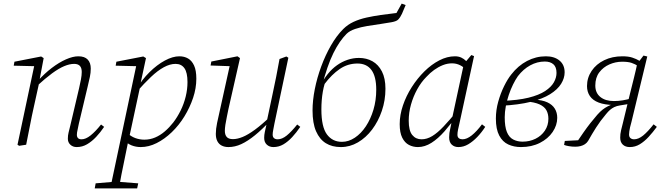

<svg xmlns="http://www.w3.org/2000/svg" viewBox="-20 -802 3665 1064"><path d="M86 6 77 0 172 -448 181 -435 56 -438 60 -460 208 -489 222 -480 198 -353V-348L168 -212Q156 -159 146 -106Q136 -53 125 0ZM405 13Q384 13 370 0Q356 -13 356 -33Q356 -52 360 -67.5Q364 -83 370 -108L418 -312Q424 -338 428.5 -361.5Q433 -385 433 -403Q433 -426 422.5 -437Q412 -448 391 -448Q366 -448 336 -435.5Q306 -423 268.5 -395.5Q231 -368 182 -323L181 -353H189Q227 -395 267 -425.5Q307 -456 345.5 -473Q384 -490 414 -490Q449 -490 466 -472Q483 -454 483 -422Q483 -399 478 -375.5Q473 -352 466 -323L417 -117Q414 -99 410 -83Q406 -67 406 -55Q406 -43 412.5 -36.5Q419 -30 432 -30Q455 -30 482 -51.5Q509 -73 540 -112L557 -99Q537 -69 513 -43.5Q489 -18 462.5 -2.5Q436 13 405 13Z M505 242 510 214 616 205H630L746 214L740 242ZM591 242 737 -447 746 -435 621 -438 625 -460 774 -489 789 -480 757 -331 758 -329 694 -31 691 -21Q679 39 669.5 84.5Q660 130 652.5 168Q645 206 639 242ZM760 13Q733 13 709 3.5Q685 -6 665 -28L683 -67Q705 -46 729.5 -37Q754 -28 780 -28Q811 -28 839.5 -40Q868 -52 893.5 -74Q919 -96 940 -123Q963 -153 981 -189.5Q999 -226 1009 -266.5Q1019 -307 1019 -347Q1019 -400 1002 -424Q985 -448 953 -448Q922 -448 888 -429.5Q854 -411 816.5 -375.5Q779 -340 736 -291L727 -308H736Q767 -361 808.5 -402Q850 -443 893.5 -466.5Q937 -490 974 -490Q1001 -490 1022 -478Q1043 -466 1055.5 -439Q1068 -412 1068 -366Q1068 -313 1050 -259.5Q1032 -206 1002 -157Q972 -108 932 -69.5Q892 -31 848 -9Q804 13 760 13Z M1246 13Q1225 13 1209 5Q1193 -3 1184.5 -19.5Q1176 -36 1176 -60Q1176 -87 1183 -120.5Q1190 -154 1197 -184L1256 -451L1263 -435L1147 -439L1151 -461L1296 -490L1310 -480L1246 -198Q1242 -177 1237 -154Q1232 -131 1229 -110.5Q1226 -90 1226 -77Q1226 -55 1236.5 -43Q1247 -31 1271 -31Q1295 -31 1324.5 -43Q1354 -55 1393 -83.5Q1432 -112 1483 -161L1488 -135H1480Q1433 -85 1393 -52.5Q1353 -20 1317.5 -3.5Q1282 13 1246 13ZM1495 13Q1473 13 1458.5 -0.5Q1444 -14 1444 -38Q1444 -54 1447.5 -70.5Q1451 -87 1458 -118H1456L1490 -278Q1501 -327 1510.5 -376.5Q1520 -426 1529 -475L1567 -489L1578 -482L1501 -118Q1498 -101 1494.5 -84Q1491 -67 1491 -56Q1491 -43 1498.5 -36.5Q1506 -30 1519 -30Q1543 -30 1569 -51Q1595 -72 1627 -112L1644 -99Q1623 -68 1599.5 -42.5Q1576 -17 1550.5 -2Q1525 13 1495 13Z M1869 13Q1820 13 1785.5 -8.5Q1751 -30 1731.5 -74.5Q1712 -119 1712 -190Q1712 -245 1724.5 -308Q1737 -371 1760 -433.5Q1783 -496 1814 -550Q1845 -604 1882 -641Q1907 -666 1939.5 -681Q1972 -696 2010.5 -704.5Q2049 -713 2091 -719Q2133 -725 2177 -730L2206 -782L2228 -774Q2217 -746 2207.5 -725.5Q2198 -705 2186 -693Q2177 -684 2150.5 -679Q2124 -674 2088.5 -669Q2053 -664 2016 -658Q1979 -652 1948 -641.5Q1917 -631 1900 -614Q1882 -596 1863.5 -569.5Q1845 -543 1827.5 -507.5Q1810 -472 1794.5 -427Q1779 -382 1765 -327H1756Q1773 -363 1796.5 -392Q1820 -421 1847.5 -440.5Q1875 -460 1906 -470.5Q1937 -481 1969 -481Q2011 -481 2044 -462.5Q2077 -444 2096.5 -406Q2116 -368 2116 -310Q2116 -246 2096 -187.5Q2076 -129 2042 -84Q2008 -39 1963.5 -13Q1919 13 1869 13ZM1875 -16Q1912 -16 1946.5 -39Q1981 -62 2007.5 -102Q2034 -142 2049.5 -194Q2065 -246 2065 -305Q2065 -378 2038.5 -414Q2012 -450 1961 -450Q1907 -450 1862.5 -419.5Q1818 -389 1779 -337Q1773 -317 1769 -294Q1765 -271 1763 -246.5Q1761 -222 1761 -196Q1761 -99 1791.5 -57.5Q1822 -16 1875 -16Z M2296 13Q2269 13 2246 1Q2223 -11 2209 -39Q2195 -67 2195 -114Q2195 -165 2213 -218Q2231 -271 2262 -319.5Q2293 -368 2332 -406.5Q2371 -445 2414.5 -467.5Q2458 -490 2501 -490Q2521 -490 2536 -483Q2551 -476 2563 -464Q2575 -452 2585 -434L2568 -410Q2551 -430 2530 -440.5Q2509 -451 2485 -451Q2459 -451 2434 -441Q2409 -431 2386 -414.5Q2363 -398 2343 -376Q2314 -347 2292 -307Q2270 -267 2257.5 -222.5Q2245 -178 2245 -133Q2245 -78 2264.5 -54Q2284 -30 2316 -30Q2346 -30 2375.5 -48Q2405 -66 2438.5 -101.5Q2472 -137 2515 -189L2521 -165H2514Q2479 -115 2443.5 -74.5Q2408 -34 2371 -10.5Q2334 13 2296 13ZM2520 13Q2498 13 2483.5 -0.5Q2469 -14 2469 -41Q2469 -54 2470.5 -65Q2472 -76 2475 -88.5Q2478 -101 2481 -117L2480 -121L2551 -450L2555 -453L2592 -497L2607 -491L2526 -118Q2522 -101 2518.5 -84.5Q2515 -68 2515 -55Q2515 -42 2523 -36Q2531 -30 2543 -30Q2567 -30 2594.5 -52Q2622 -74 2651 -113L2669 -99Q2649 -68 2625 -43Q2601 -18 2575 -2.5Q2549 13 2520 13Z M2867 13Q2828 13 2796.5 -1.5Q2765 -16 2746.5 -51Q2728 -86 2728 -145Q2728 -192 2741 -238.5Q2754 -285 2773.5 -324.5Q2793 -364 2813 -389Q2851 -438 2900.5 -464Q2950 -490 3005 -490Q3052 -490 3080.5 -466.5Q3109 -443 3109 -401Q3109 -369 3089.5 -337.5Q3070 -306 3028.5 -280Q2987 -254 2920.5 -237.5Q2854 -221 2760 -216L2761 -243Q2850 -246 2908.5 -260.5Q2967 -275 3001 -297.5Q3035 -320 3049.5 -346Q3064 -372 3064 -398Q3064 -431 3046.5 -446Q3029 -461 2999 -461Q2957 -461 2918.5 -440Q2880 -419 2850 -380Q2836 -360 2823 -333.5Q2810 -307 2799.5 -276Q2789 -245 2783 -213Q2777 -181 2777 -152Q2777 -100 2789 -70.5Q2801 -41 2824 -29Q2847 -17 2876 -17Q2915 -17 2947.5 -33Q2980 -49 2999.5 -78Q3019 -107 3019 -144Q3019 -171 3008 -191Q2997 -211 2970 -223.5Q2943 -236 2894 -240L2941 -260L2940 -250Q2985 -248 3013 -235Q3041 -222 3054.5 -200Q3068 -178 3068 -149Q3068 -108 3042.5 -70.5Q3017 -33 2971.5 -10Q2926 13 2867 13Z M3106 1 3110 -21 3208 -26 3171 -6Q3194 -40 3213.5 -68Q3233 -96 3251.5 -119.5Q3270 -143 3290 -166Q3306 -184 3319.5 -194.5Q3333 -205 3347.5 -212.5Q3362 -220 3378 -225L3382 -220Q3331 -221 3298 -233.5Q3265 -246 3249 -269.5Q3233 -293 3233 -325Q3233 -371 3258.5 -409Q3284 -447 3328.5 -468.5Q3373 -490 3429 -490Q3462 -490 3483.5 -483Q3505 -476 3524 -465L3546 -494L3567 -489L3479 -125Q3474 -109 3471.5 -96.5Q3469 -84 3467.5 -74.5Q3466 -65 3466 -57Q3466 -43 3474 -36.5Q3482 -30 3494 -30Q3518 -30 3544 -51Q3570 -72 3602 -113L3620 -99Q3598 -69 3574.5 -43.5Q3551 -18 3525.5 -2.5Q3500 13 3470 13Q3446 13 3431.5 -0.5Q3417 -14 3417 -39Q3417 -50 3418 -59Q3419 -68 3422 -81Q3425 -94 3431 -117L3471 -282Q3482 -326 3493 -370Q3504 -414 3513 -457L3518 -435Q3499 -447 3480 -453.5Q3461 -460 3428 -460Q3391 -460 3357 -445Q3323 -430 3301 -401Q3279 -372 3279 -328Q3279 -287 3307 -264.5Q3335 -242 3382 -242Q3407 -242 3431 -246Q3455 -250 3479 -257L3478 -228L3417 -218Q3397 -215 3384 -208.5Q3371 -202 3360.5 -193Q3350 -184 3338 -169Q3306 -131 3283.5 -95.5Q3261 -60 3239 -21Q3232 -10 3221.5 -3Q3211 4 3197.5 7.5Q3184 11 3168 11Q3150 11 3132.5 8Q3115 5 3106 1Z"/></svg>

Font: Source Serif 4 18pt Light
Style: Italic
Weight: 300
Italic angle: -12°
Designer: Frank Grießhammer
Foundry: Adobe Systems Incorporated
Version: Version 4.004;hotconv 1.0.116;makeotfexe 2.5.65601